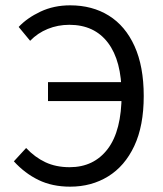

<svg xmlns="http://www.w3.org/2000/svg" viewBox="-20 -688 611 720"><path d="M243 12Q176 12 124.5 -13Q73 -38 32 -83L78 -133Q111 -98 150.5 -79.5Q190 -61 241 -61Q332 -61 384 -129.5Q436 -198 436 -334Q436 -460 385 -527.5Q334 -595 240 -595Q197 -595 159 -579.5Q121 -564 93 -535L50 -587Q82 -621 132 -644.5Q182 -668 243 -668Q326 -668 388 -629.5Q450 -591 484.5 -515Q519 -439 519 -328Q519 -216 483.5 -140.5Q448 -65 385.5 -26.5Q323 12 243 12ZM160 -309V-380H479V-309Z"/></svg>

Font: Source Sans 3
Style: Regular
Weight: 400
Designer: Paul D. Hunt
Foundry: Adobe
Version: Version 3.046;hotconv 1.0.118;makeotfexe 2.5.65603